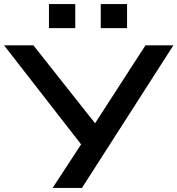

<svg xmlns="http://www.w3.org/2000/svg" viewBox="-28 -929 877 949"><path d="M232 0 385 -234 388 -196 -8 -705H137L448 -312H437L691 -705H829L377 0ZM470 -790V-909H600V-790ZM214 -790V-909H344V-790Z"/></svg>

Font: Nunito Sans 7pt Expanded SemiBold
Style: Regular
Weight: 600
Width: 7
Designer: Vernon Adams
Foundry: Vernon Adams
Version: Version 3.101;gftools[0.9.27]